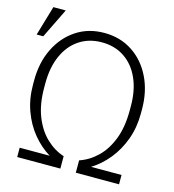

<svg xmlns="http://www.w3.org/2000/svg" viewBox="-120 -876 883 972"><g transform="rotate(15 321.0 -390.0)"><path d="M59.1 0V-48.8H216.3Q166.5 -79.1 127 -127Q87.4 -174.8 64.5 -237.8Q41.5 -300.8 41.5 -374.5V-397Q41.5 -490.7 77.4 -564Q113.3 -637.2 176.8 -679.2Q240.2 -721.2 323.7 -721.2Q407.2 -721.2 471.2 -679.2Q535.2 -637.2 571 -563.7Q606.9 -490.2 606.9 -397V-374.5Q606.9 -301.3 584 -238.5Q561 -175.8 521.7 -127.4Q482.4 -79.1 433.1 -48.8H592.8V0H366.2V-64.9Q417.5 -82 458.7 -122.1Q500 -162.1 524.2 -225.3Q548.3 -288.6 548.3 -374.5V-397.9Q548.3 -480.5 520.8 -542.2Q493.2 -604 442.6 -637.9Q392.1 -671.9 323.7 -671.9Q255.9 -671.9 205.3 -637.9Q154.8 -604 127.4 -542.2Q100.1 -480.5 100.1 -397.9V-374.5Q100.1 -288.1 125 -224.9Q149.9 -161.6 191.9 -121.6Q233.9 -81.5 285.2 -64.9V0ZM-6.3 -624.5 39.6 -780.3H104.5L28.3 -624.5Z"/></g></svg>

Font: Roboto Slab LO Light
Style: Regular
Weight: 300
Designer: Google
Version: Version 2.000